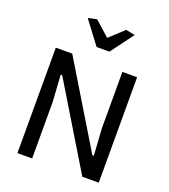

<svg xmlns="http://www.w3.org/2000/svg" viewBox="-150 -947 926 1054"><g transform="rotate(20 312.5 -420.0)"><path d="M184 -829 235 -840 319 -765H324L405 -840L458 -829L359 -696H284ZM75 -616H171L466 -129L474 -131L464 -288V-616H550V0H454L159 -487L151 -485L161 -328V0H75Z"/></g></svg>

Font: Athiti Medium
Style: Regular
Weight: 500
Designer: CadsonDemak Team
Foundry: CadsonDemak
Version: Version 1.032